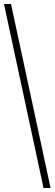

<svg xmlns="http://www.w3.org/2000/svg" viewBox="-20 -828 275 968"><path d="M199.5 120 0 -808H35.5L235 120Z"/></svg>

Font: Encode Sans SC SemiCondensed Thin
Style: Regular
Weight: 250
Width: 4
Designer: Multiple Designers
Foundry: Impallari Type
Version: Version 3.002